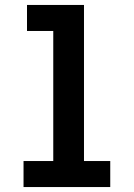

<svg xmlns="http://www.w3.org/2000/svg" viewBox="-20 -755 540 775"><path d="M75 0V-105H195V-630H89V-735H319V-105H425V0Z"/></svg>

Font: Iosevka Extrabold
Style: Regular
Weight: 800
Monospace: yes
Designer: Belleve Invis
Foundry: Belleve Invis
Version: Version 32.5.0; ttfautohint (v1.8.4)